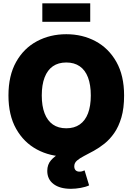

<svg xmlns="http://www.w3.org/2000/svg" viewBox="-20 -947 811 1174"><path d="M385.3 10.3Q286.1 10.3 205.8 -33Q125.5 -76.2 78.6 -159.4Q31.7 -242.7 31.7 -363.3Q31.7 -484.9 78.6 -568.4Q125.5 -651.9 205.8 -694.8Q286.1 -737.8 385.3 -737.8Q484.4 -737.8 564.5 -694.8Q644.5 -651.9 691.7 -568.4Q738.8 -484.9 738.8 -363.3Q738.8 -242.2 691.7 -158.9Q644.5 -75.7 564.5 -32.7Q484.4 10.3 385.3 10.3ZM385.3 -162.6Q434.1 -162.6 467.5 -185.8Q501 -209 518.1 -253.9Q535.2 -298.8 535.2 -363.3Q535.2 -428.2 518.1 -473.4Q501 -518.6 467.5 -541.7Q434.1 -564.9 385.3 -564.9Q336.4 -564.9 303.2 -541.7Q270 -518.6 252.7 -473.4Q235.4 -428.2 235.4 -363.3Q235.4 -298.8 252.7 -253.9Q270 -209 303.2 -185.8Q336.4 -162.6 385.3 -162.6ZM413.6 207.5Q346.2 207.5 307.6 178.5Q269 149.4 269 97.7Q269 59.1 292 32.7Q314.9 6.3 352.8 -13.2Q390.6 -32.7 435.8 -51.8Q481 -70.8 525.9 -94.5Q570.8 -118.2 608.4 -152.6Q646 -187 669.2 -238Q692.4 -289.1 692.4 -363.3H738.8Q738.8 -284.7 722.2 -228.5Q705.6 -172.4 678.5 -133.5Q651.4 -94.7 618.9 -68.8Q586.4 -43 554 -25.1Q521.5 -7.3 494.4 6.6Q467.3 20.5 450.7 34.9Q434.1 49.3 434.1 69.8Q434.1 85.4 442.4 94Q450.7 102.5 466.3 102.5Q474.1 102.5 481.7 100.6Q489.3 98.6 497.1 94.7L524.9 186.5Q504.4 196.3 473.1 201.9Q441.9 207.5 413.6 207.5ZM531.7 -926.8V-813.5H238.8V-926.8Z"/></svg>

Font: Inter 17pt Black
Style: Regular
Weight: 900
Version: Version 4.001;git-66647c0bb